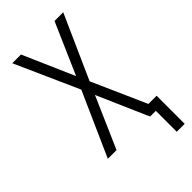

<svg xmlns="http://www.w3.org/2000/svg" viewBox="-272 -809 1044 1044"><g transform="rotate(-45 250.0 -287.0)"><path d="M423 161V0H379L250 -295L121 0H54L218 -368L54 -735H121L250 -440L379 -735H446L282 -368L421 -55H484V161Z"/></g></svg>

Font: Iosevka Custom Light
Style: Regular
Weight: 300
Monospace: yes
Designer: Belleve Invis
Foundry: Belleve Invis
Version: Version 27.3.5